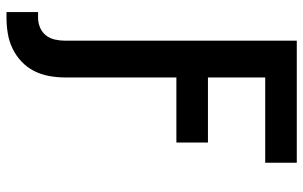

<svg xmlns="http://www.w3.org/2000/svg" viewBox="-191 -519 932 590"><g transform="rotate(90 275.0 -224.0)"><path d="M17 222V125H35Q50 125 64.5 119Q79 113 88.5 101Q98 89 101.5 73.5Q105 58 105 43V-670H480V-573H218V-397H418V-300H218V43Q218 67 213.5 91.5Q209 116 198 137.5Q187 159 169 176Q151 193 129 203.5Q107 214 83 218Q59 222 35 222Z"/></g></svg>

Font: Lode Term
Style: Bold
Weight: 700
Monospace: yes
Designer: Belleve Invis
Foundry: Belleve Invis
Version: Version 29.2.0